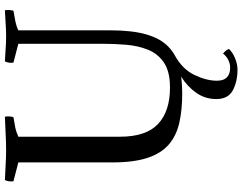

<svg xmlns="http://www.w3.org/2000/svg" viewBox="-123 -622 991 785"><g transform="rotate(-90 372.5 -229.5)"><path d="M641 -275Q641 -185 624.5 -127.5Q608 -70 575 -37.5Q542 -5 493.5 7.5Q445 20 382 20Q315 20 262.5 8Q210 -4 174 -35Q138 -66 119.5 -122Q101 -178 101 -265V-650L24 -670Q21 -689 29 -705Q56 -704 89.5 -702Q123 -700 151 -700Q180 -700 220 -702Q260 -704 288 -705Q291 -686 286 -670Q266 -667 246 -663Q226 -659 206 -650V-235Q206 -128 258 -79Q310 -30 407 -30Q473 -30 509.5 -55Q546 -80 562 -120.5Q578 -161 582 -209.5Q586 -258 586 -305V-650L509 -670Q506 -689 514 -705Q541 -704 564.5 -702Q588 -700 616 -700Q645 -700 670 -702Q695 -704 723 -705Q726 -686 721 -670Q697 -666 677 -662Q657 -658 641 -650ZM533 -19 538 -10Q482 21 458.5 70Q435 119 435 162Q435 216 489 216Q505 216 520.5 208Q536 200 546 187Q560 198 565 211Q551 226 527 236Q503 246 480 246Q432 246 396 227Q360 208 360 159Q360 114 385.5 77.5Q411 41 451 16Q491 -9 533 -19Z"/></g></svg>

Font: Alike
Style: Regular
Weight: 400
Designer: Sveta Sebyakina
Foundry: Cyreal (www.cyreal.org)
Version: Version 1.301; ttfautohint (v1.8.4.7-5d5b)